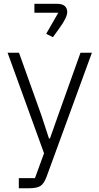

<svg xmlns="http://www.w3.org/2000/svg" viewBox="-20 -791 523 1011"><path d="M258.8 -595.2 223.1 -612.8 287.1 -724.1H161.1V-771H279.8Q307.6 -771 320.8 -759.3Q334 -747.6 334 -728Q334 -698.2 291 -640.1ZM79.1 200.2V147H164.1L211.9 16.1L20 -513.2H80.1L198.2 -183.1L237.8 -62H243.2L285.2 -181.2L403.8 -513.2H463.9L225.1 140.1Q211.9 175.3 193.6 187.7Q175.3 200.2 133.8 200.2Z"/></svg>

Font: Anuphan Light
Style: Regular
Weight: 300
Designer: Mike Abbink, Paul van der Laan, Pieter van Rosmalen, Mint Tantisuwanna
Foundry: Bold Monday; Cadson Demak
Version: Version 3.002;hotconv 1.0.109;makeotfexe 2.5.65596